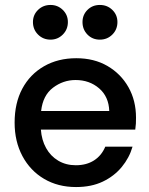

<svg xmlns="http://www.w3.org/2000/svg" viewBox="-20 -743 601 775"><path d="M287 12Q214 12 158 -21Q102 -54 70.5 -113Q39 -172 39 -248Q39 -327 70 -385Q101 -443 157.5 -475.5Q214 -508 288 -508Q360 -508 414 -476.5Q468 -445 498.5 -391Q529 -337 529 -268Q529 -254 528.5 -244Q528 -234 526 -220H145Q148 -178 166 -145.5Q184 -113 215 -94.5Q246 -76 286 -76Q329 -76 359.5 -95.5Q390 -115 405 -151H515Q502 -106 471.5 -69Q441 -32 395 -10Q349 12 287 12ZM146 -295H421Q419 -353 380 -386.5Q341 -420 285 -420Q235 -420 194 -389Q153 -358 146 -295ZM184 -583Q154 -583 133.5 -603.5Q113 -624 113 -654Q113 -683 133.5 -703Q154 -723 184 -723Q213 -723 233.5 -703Q254 -683 254 -654Q254 -624 233.5 -603.5Q213 -583 184 -583ZM383 -583Q353 -583 333 -603.5Q313 -624 313 -654Q313 -683 333 -703Q353 -723 383 -723Q413 -723 433.5 -703Q454 -683 454 -654Q454 -624 433.5 -603.5Q413 -583 383 -583Z"/></svg>

Font: Rethink Sans Medium
Style: Regular
Weight: 500
Designer: The Rethink Sans project authors (Hans Thiessen). DM Sans designed by Colophon Foundry.
Foundry: Rethink Communications LLC
Version: Version 1.001